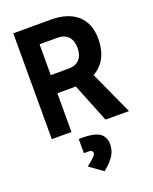

<svg xmlns="http://www.w3.org/2000/svg" viewBox="-177 -789 941 1182"><g transform="rotate(-20 293.0 -198.0)"><path d="M182.1 -253.9V-372.6H306.6Q351.6 -372.6 376.5 -399.2Q401.4 -425.8 401.4 -473.6Q401.4 -522 376.5 -548.3Q351.6 -574.7 306.6 -574.7H184.1L172.4 -693.4H306.6Q418.5 -693.4 479.5 -638.7Q540.5 -584 540.5 -483.4Q540.5 -374.5 479.5 -314.2Q418.5 -253.9 306.6 -253.9ZM60.1 0V-693.4H189V0ZM412.1 0 281.2 -326.2H417L565.9 0ZM298.3 296.9 210.9 233.9Q247.1 205.1 260.5 191.7Q273.9 178.2 273.9 169.4Q273.9 148.4 248 148.4H216.3V55.7H243.2Q317.4 55.7 352.3 79.1Q387.2 102.5 387.2 151.9Q387.2 192.4 366 225.6Q344.7 258.8 298.3 296.9Z"/></g></svg>

Font: Cascadia Mono
Style: Regular
Weight: 400
Monospace: yes
Designer: Aaron Bell
Foundry: Saja Typeworks
Version: Version 2404.023